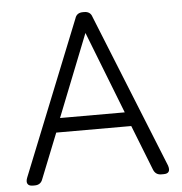

<svg xmlns="http://www.w3.org/2000/svg" viewBox="-51 -749 755 798"><g transform="rotate(-5 326.5 -350.0)"><path d="M54 0Q38 0 32.5 -9Q27 -18 33 -34L291 -677Q298 -700 324 -700H329Q355 -700 362 -677L621 -34Q632 0 600 0H590Q566 0 557 -23L483 -211H170L95 -23Q87 0 62 0ZM191 -270H461L327 -613Z"/></g></svg>

Font: Shin Retro Maru Gothic Regular
Style: Regular
Weight: 400
Designer: Iose
Foundry: Typographish
Version: Version 1.002